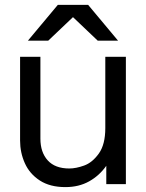

<svg xmlns="http://www.w3.org/2000/svg" viewBox="-20 -752 596 784"><path d="M263 -64Q290 -64 323.5 -76Q357 -88 383.5 -125Q410 -162 410 -229V-520H494V0H414V-75Q386 -35 344 -11.5Q302 12 247 12Q184 12 142.5 -15Q101 -42 81.5 -85.5Q62 -129 62 -178V-520H145V-186Q145 -130 175 -97Q205 -64 263 -64ZM462 -586H379L278 -682L177 -586H94L216 -732H340Z"/></svg>

Font: Aspekta 400
Style: Regular
Weight: 400
Designer: Ivo Dolenc
Version: Version 2.000